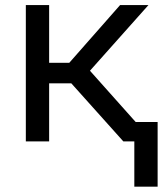

<svg xmlns="http://www.w3.org/2000/svg" viewBox="-20 -548 640 744"><path d="M256.3 -225.1H170.4V0H80.1V-528.3H170.4V-304.7H248.5L445.3 -528.3H555.2L328.6 -273.9L572.8 0H458ZM590.8 175.3H500.5V-75.2H590.8Z"/></svg>

Font: Roboto Mono
Style: Regular
Weight: 400
Designer: Google
Version: Version 2.000985; 2015; ttfautohint (v1.3)